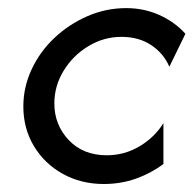

<svg xmlns="http://www.w3.org/2000/svg" viewBox="-20 -445 478 473"><path d="M235.4 8.3Q179.9 8.3 134.7 -16.7Q89.6 -41.7 63.5 -85.1Q37.5 -128.5 37.5 -182.6Q37.5 -230.6 58 -274.3Q78.5 -318.1 114.2 -351.7Q150 -385.4 195.5 -405.2Q241 -425 291 -425Q334.7 -425 372.6 -408Q410.4 -391 436.8 -361.8L397.2 -280.6Q383.3 -313.2 352.8 -333.7Q322.2 -354.2 279.2 -354.2Q235.4 -354.2 197.6 -331.2Q159.7 -308.3 136.8 -270.8Q113.9 -233.3 113.9 -190.3Q113.9 -137.5 149.3 -100Q184.7 -62.5 243.1 -62.5Q286.8 -62.5 324 -84.7Q361.1 -106.9 382.6 -141.7V-41Q352.1 -18.1 314.9 -4.9Q277.8 8.3 235.4 8.3Z"/></svg>

Font: Afacad
Style: Italic
Weight: 400
Italic angle: -14°
Designer: Kristian Moeller
Foundry: Dicotype
Version: Version 1.000